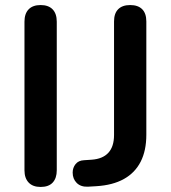

<svg xmlns="http://www.w3.org/2000/svg" viewBox="-20 -733 676 761"><path d="M141 8Q110 8 93.5 -9.5Q77 -27 77 -58V-647Q77 -679 93.5 -696Q110 -713 141 -713Q172 -713 188.5 -696Q205 -679 205 -647V-58Q205 -27 189 -9.5Q173 8 141 8ZM328 7Q300 8 284 -8Q268 -24 268 -49Q268 -68 279.5 -82.5Q291 -97 313 -98L343 -100Q387 -103 409.5 -127.5Q432 -152 432 -198V-648Q432 -680 448.5 -696.5Q465 -713 496 -713Q527 -713 543.5 -696.5Q560 -680 560 -648V-199Q560 -136 537.5 -92Q515 -48 471 -23.5Q427 1 362 5Z"/></svg>

Font: Nunito ExtraLight
Style: Regular
Weight: 200
Designer: Vernon Adams
Foundry: Vernon Adams
Version: Version 3.602